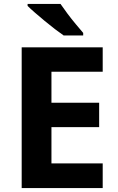

<svg xmlns="http://www.w3.org/2000/svg" viewBox="-20 -954 600 974"><path d="M501 0H90V-714H501V-590H241V-433H483V-309H241V-125H501ZM287 -934Q302 -912 322.5 -884.5Q343 -857 364.5 -831.5Q386 -806 402 -787V-774H303Q284 -787 258.5 -806.5Q233 -826 206.5 -848Q180 -870 157 -890Q134 -910 120 -924V-934Z"/></svg>

Font: Noto Sans Medefaidrin
Style: Bold
Weight: 700
Designer: Dalton Maag Ltd
Foundry: Dalton Maag Ltd
Version: Version 1.002; ttfautohint (v1.8.4.7-5d5b)